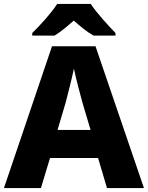

<svg xmlns="http://www.w3.org/2000/svg" viewBox="-20 -951 748 971"><path d="M439 -931H269C240 -885 181 -821 143 -784V-771H256C291 -793 318 -816 353 -847C388 -816 418 -791 453 -771H564V-784C530 -819 469 -885 439 -931ZM521 0H708L463 -717H243L0 0H187L233 -152H476ZM397 -432 438 -294H271L312 -432C323 -474 344 -557 354 -604C362 -560 388 -465 397 -432Z"/></svg>

Font: Noto Sans Myanmar UI ExtraBold
Style: Regular
Weight: 800
Designer: Monotype Design Team
Foundry: Monotype Imaging Inc.
Version: Version 2.103